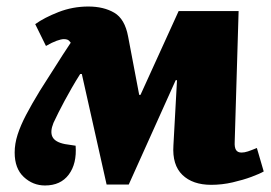

<svg xmlns="http://www.w3.org/2000/svg" viewBox="-20 -553 832 589"><path d="M375 13H307L231 -326H226Q212 -304 200 -283Q188 -262 178 -243.5Q168 -225 159.5 -208Q151 -191 144 -176Q133 -149 141 -133Q149 -117 179 -111L212 -106Q216 -51 191 -17.5Q166 16 118 16Q81 16 53 -10Q25 -36 25 -85Q25 -112 34 -140Q43 -168 60 -200.5Q77 -233 102 -274Q114 -293 125.5 -311Q137 -329 148.5 -347Q160 -365 172 -384Q184 -403 197 -422Q192 -429 187.5 -431Q183 -433 176 -433Q168 -433 154 -428Q140 -423 121 -412L88 -479Q116 -499 159.5 -516Q203 -533 251 -533Q298 -533 330.5 -514Q363 -495 373 -441L407 -262H411L528 -519H712L700 -118Q699 -101 704 -93Q709 -85 721 -85Q730 -85 740.5 -88.5Q751 -92 768 -99L789 -27Q777 -20 751.5 -10.5Q726 -1 693.5 6.5Q661 14 628 14Q571 14 539.5 -16.5Q508 -47 512 -107L523 -307H519Z"/></svg>

Font: Literata 18pt ExtraBold
Style: Italic
Weight: 800
Italic angle: -2°
Designer: Latin by Veronika Burian and Jose Scaglione. Greek by Irene Vlachou. Cyrillic by Vera Evstafieva
Foundry: TypeTogether
Version: Version 3.103;gftools[0.9.29]